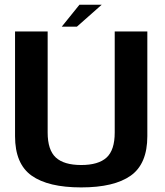

<svg xmlns="http://www.w3.org/2000/svg" viewBox="-20 -812 720 836"><path d="M333.5 4Q477 4 549.2 -47.2Q621.5 -98.5 621.5 -219V-675H479.5V-235Q479.5 -158.5 444 -126Q408.5 -93.5 333.5 -93.5Q258.5 -93.5 223 -126.2Q187.5 -159 187.5 -235V-675H45.5V-219Q45.5 -98.5 117.8 -47.2Q190 4 333.5 4ZM249 -696H315L423 -791.5H326Z"/></svg>

Font: Anybody Thin SemiBold
Style: Regular
Weight: 600
Version: Version 1.113;gftools[0.9.25]